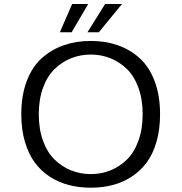

<svg xmlns="http://www.w3.org/2000/svg" viewBox="-20 -906 890 938"><path d="M272.5 -748.5 332.5 -886.5H411L330 -748.5ZM407.5 -748.5 493.5 -886.5H576L463 -748.5ZM424 11Q367 11 317.2 -1.8Q267.5 -14.5 224.2 -42.2Q181 -70 150.2 -111.5Q119.5 -153 101.8 -213.2Q84 -273.5 84 -348Q84 -440 110.8 -510.2Q137.5 -580.5 184.8 -622.5Q232 -664.5 292.2 -685.2Q352.5 -706 424 -706Q495 -706 554.8 -685.2Q614.5 -664.5 661.5 -622.5Q708.5 -580.5 735.2 -510.2Q762 -440 762 -348Q762 -273.5 744.5 -213Q727 -152.5 696 -111.2Q665 -70 622 -42.2Q579 -14.5 529.5 -1.8Q480 11 424 11ZM424 -55.5Q474.5 -55.5 519.2 -73.5Q564 -91.5 599.8 -126.2Q635.5 -161 656.2 -218.2Q677 -275.5 677 -348Q677 -420.5 656.2 -477.5Q635.5 -534.5 599.8 -569Q564 -603.5 519.2 -621.5Q474.5 -639.5 424 -639.5Q372.5 -639.5 327.5 -621.5Q282.5 -603.5 246.8 -568.8Q211 -534 190.2 -477.2Q169.5 -420.5 169.5 -348Q169.5 -275 190.2 -218Q211 -161 246.8 -126.2Q282.5 -91.5 327.5 -73.5Q372.5 -55.5 424 -55.5Z"/></svg>

Font: League Mono Wide Light
Style: Regular
Weight: 300
Width: 8
Designer: Tyler Finck
Foundry: The League of Moveable Type / Tyler Finck
Version: Version 2.210